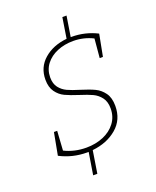

<svg xmlns="http://www.w3.org/2000/svg" viewBox="-173 -925 949 1167"><g transform="rotate(-20 301.5 -341.0)"><path d="M552 -654 525 -513H504L515 -636Q455 -666 387 -666Q331 -666 284 -646.5Q237 -627 209 -590.5Q181 -554 181 -505Q181 -464 200.5 -439Q220 -414 249 -400.5Q278 -387 328 -372Q383 -355 415.5 -339.5Q448 -324 471 -292.5Q494 -261 494 -208Q494 -119 431 -65.5Q368 -12 273 -2L250 143H223L246 0H236Q143 0 62 -42L89 -186H110L102 -61Q166 -29 243 -29Q303 -29 353 -50Q403 -71 432.5 -110.5Q462 -150 462 -203Q462 -247 441.5 -274Q421 -301 391 -315Q361 -329 310 -345Q257 -362 225 -377Q193 -392 171 -422.5Q149 -453 149 -502Q149 -582 207 -632.5Q265 -683 355 -692L376 -825H403L382 -693H387Q475 -693 552 -654Z"/></g></svg>

Font: Bitter Pro ExtraLight
Style: Italic
Weight: 275
Italic angle: -9°
Designer: Sol Matas, and Bitter project Authors
Foundry: Sol Matas
Version: Version 1.010